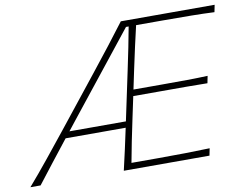

<svg xmlns="http://www.w3.org/2000/svg" viewBox="-114 -820 1184 927"><g transform="rotate(-10 477.5 -356.5)"><path d="M-37 0Q12.5 -57 64.2 -121Q116 -185 161.5 -242L358 -489Q407 -550.5 449.2 -604.8Q491.5 -659 532 -713H992L985 -678Q932 -680.5 871.2 -681.2Q810.5 -682 728 -682H601.5Q589.5 -630 578.2 -580Q567 -530 555 -473L535 -378H674Q746 -378 798.2 -378.5Q850.5 -379 899 -381L892 -346Q840.5 -347 788.5 -347Q736.5 -347 666 -347H528.5L506 -241Q494 -184.5 483.8 -134Q473.5 -83.5 464 -31H596Q666 -31 728.2 -32Q790.5 -33 848 -35L841 0H421Q433.5 -52.5 444 -101.2Q454.5 -150 466 -203H171.5Q132 -153 91.2 -100.8Q50.5 -48.5 13 0ZM229 -275.5Q213 -255 195.5 -233H472.5L473 -236L523 -472Q535.5 -531.5 545.8 -582Q556 -632.5 565 -682H552Z"/></g></svg>

Font: Commissioner Flair Thin
Style: Italic
Weight: 100
Italic angle: -12°
Designer: Kostas Bartsokas
Foundry: Kostas Bartsokas
Version: Version 1.000; ttfautohint (v1.8.3)